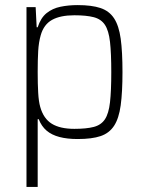

<svg xmlns="http://www.w3.org/2000/svg" viewBox="-20 -538 564 754"><path d="M84 196V-510H120L124 -431H128Q140 -468 163 -486.5Q186 -505 217.5 -511.5Q249 -518 285 -518Q340 -518 374.5 -506.5Q409 -495 428 -466Q447 -437 454 -386Q461 -335 461 -255Q461 -176 454 -124.5Q447 -73 428 -44Q409 -15 375 -3.5Q341 8 285 8Q244 8 213.5 0Q183 -8 163 -25Q143 -42 132 -70H128V196ZM272 -32Q319 -32 348 -39.5Q377 -47 392 -69.5Q407 -92 412 -136.5Q417 -181 417 -255Q417 -329 412 -373.5Q407 -418 392 -440.5Q377 -463 348 -470.5Q319 -478 272 -478Q217 -478 184.5 -460Q152 -442 140 -400Q132 -372 130 -337.5Q128 -303 128 -255Q128 -208 130 -173.5Q132 -139 138 -118Q151 -72 183.5 -52Q216 -32 272 -32Z"/></svg>

Font: Saira SemiCondensed ExtraLight
Style: Regular
Weight: 250
Width: 4
Designer: Hector Gatti with collaboration of the Omnibus-Type team
Foundry: Omnibus-Type
Version: Version 1.101